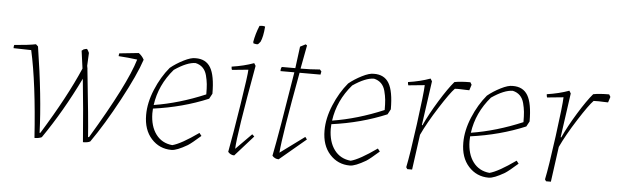

<svg xmlns="http://www.w3.org/2000/svg" viewBox="-44 -794 3063 951"><g transform="rotate(5 1487.0 -318.5)"><path d="M150 7Q132 -264 96 -425L8 -427Q8 -438 10 -443Q84 -449 117 -456L128 -446Q167 -198 173 -20L177 -21Q295 -212 357 -356Q353 -386 345 -444Q347 -445 350 -447.5Q353 -450 354 -451Q357 -452 364 -454L371 -455Q377 -448 382 -436Q381 -416 379 -372Q379 -370 380 -366Q381 -362 381.5 -358.5Q382 -355 382 -351Q409 -99 414 -20L419 -21Q586 -299 623 -424Q578 -430 530 -433Q530 -439 532 -447Q618 -456 628 -457Q645 -445 655 -426Q630 -350 560.5 -220.5Q491 -91 427 0Q416 7 391 7Q378 -165 363 -306Q282 -139 186 0Q172 7 150 7Z M831 7Q771 7 731 -37Q691 -81 691 -155Q691 -216 718.5 -282Q746 -348 787 -397Q815 -420 851.5 -438.5Q888 -457 910 -456Q962 -457 985.5 -417.5Q1009 -378 1009 -288L995 -262Q869 -209 722 -189Q721 -181 721 -165Q722 -101 751.5 -61.5Q781 -22 833 -17Q876 -28 962 -89L973 -75Q929 -36 910 -24Q857 7 831 7ZM808 -389Q738 -308 724 -207Q849 -227 979 -282Q979 -313 977 -333Q975 -353 969 -376Q963 -399 949 -413Q935 -427 913 -432Q871 -432 808 -389Z M1190 -554Q1189 -555 1189 -557.5Q1189 -560 1188 -561Q1195 -602 1212 -643Q1230 -646 1240 -642Q1236 -590 1224 -565Q1223 -564 1220.5 -561Q1218 -558 1215.5 -555Q1213 -552 1212 -552Q1205 -550 1190 -554ZM1176 -422 1095 -414Q1092 -420 1092 -430Q1153 -439 1202 -457L1210 -444Q1147 -95 1145 -26L1223 -105L1234 -95L1143 7Q1125 7 1112 -8Q1129 -98 1152.5 -248.5Q1176 -399 1176 -422Z M1364 7Q1345 7 1332 -8Q1356 -128 1404 -429H1335Q1335 -444 1340 -450H1407Q1420 -548 1421 -558L1448 -572L1455 -567Q1452 -552 1433 -450Q1482 -450 1529 -454L1537 -445L1534 -429H1430Q1372 -115 1365 -26L1486 -115L1495 -103Z M1718 7Q1658 7 1618 -37Q1578 -81 1578 -155Q1578 -216 1605.5 -282Q1633 -348 1674 -397Q1702 -420 1738.5 -438.5Q1775 -457 1797 -456Q1849 -457 1872.5 -417.5Q1896 -378 1896 -288L1882 -262Q1756 -209 1609 -189Q1608 -181 1608 -165Q1609 -101 1638.5 -61.5Q1668 -22 1720 -17Q1763 -28 1849 -89L1860 -75Q1816 -36 1797 -24Q1744 7 1718 7ZM1695 -389Q1625 -308 1611 -207Q1736 -227 1866 -282Q1866 -313 1864 -333Q1862 -353 1856 -376Q1850 -399 1836 -413Q1822 -427 1800 -432Q1758 -432 1695 -389Z M2003 0 1997 -9Q2010 -70 2031 -226.5Q2052 -383 2053 -422L1972 -414Q1969 -420 1969 -430Q2030 -439 2079 -457L2087 -444L2056 -224L2059 -223Q2085 -280 2126.5 -347.5Q2168 -415 2198 -450Q2228 -456 2277 -456L2284 -444L2275 -416Q2272 -416 2255.5 -416.5Q2239 -417 2227.5 -417.5Q2216 -418 2203 -417Q2181 -395 2130.5 -316Q2080 -237 2051 -175L2027 0Z M2408 7Q2348 7 2308 -37Q2268 -81 2268 -155Q2268 -216 2295.5 -282Q2323 -348 2364 -397Q2392 -420 2428.5 -438.5Q2465 -457 2487 -456Q2539 -457 2562.5 -417.5Q2586 -378 2586 -288L2572 -262Q2446 -209 2299 -189Q2298 -181 2298 -165Q2299 -101 2328.5 -61.5Q2358 -22 2410 -17Q2453 -28 2539 -89L2550 -75Q2506 -36 2487 -24Q2434 7 2408 7ZM2385 -389Q2315 -308 2301 -207Q2426 -227 2556 -282Q2556 -313 2554 -333Q2552 -353 2546 -376Q2540 -399 2526 -413Q2512 -427 2490 -432Q2448 -432 2385 -389Z M2693 0 2687 -9Q2700 -70 2721 -226.5Q2742 -383 2743 -422L2662 -414Q2659 -420 2659 -430Q2720 -439 2769 -457L2777 -444L2746 -224L2749 -223Q2775 -280 2816.5 -347.5Q2858 -415 2888 -450Q2918 -456 2967 -456L2974 -444L2965 -416Q2962 -416 2945.5 -416.5Q2929 -417 2917.5 -417.5Q2906 -418 2893 -417Q2871 -395 2820.5 -316Q2770 -237 2741 -175L2717 0Z"/></g></svg>

Font: Albura ExtraLight
Style: Italic
Weight: 156
Italic angle: -7°
Designer: Mercedes Jáuregui
Foundry: Omnibus-Type Team
Version: Version 1.000